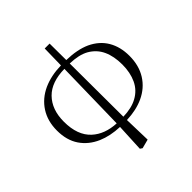

<svg xmlns="http://www.w3.org/2000/svg" viewBox="-231 -841 1220 1220"><g transform="rotate(-45 379.0 -231.0)"><path d="M339 203 348 16Q264 13 199 -15Q128 -46 88 -105Q48 -164 48 -251Q48 -336 88 -398Q128 -460 200 -493Q269 -524 359 -526L362 -675H406L407 -526Q504 -524 570 -494Q640 -461 675 -401.5Q710 -342 710 -261Q710 -175 671 -112.5Q632 -50 561 -17Q496 13 410 16L415 197L354 213ZM349 -15 359 -495Q241 -493 181 -432Q119 -369 119 -260Q119 -137 186 -76Q247 -20 349 -15ZM407 -495 409 -15Q485 -17 534 -44Q588 -73 613.5 -127.5Q639 -182 639 -254Q639 -328 614.5 -381.5Q590 -435 536 -466Q487 -493 407 -495Z"/></g></svg>

Font: Early Summer Mincho Light
Style: Regular
Weight: 300
Designer: GuiWonder
Version: Version 1.002